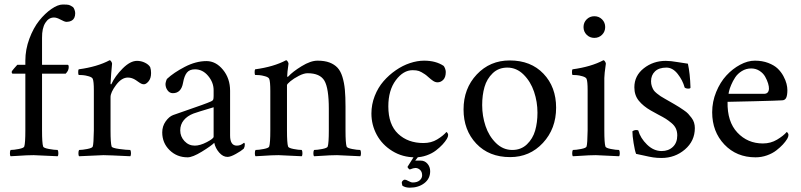

<svg xmlns="http://www.w3.org/2000/svg" viewBox="-20 -701 3609 865"><path d="M263.2 -680.7Q284.2 -680.7 290.8 -678.7Q297.4 -676.8 309.1 -668.9Q312.5 -665.5 315.7 -657Q318.8 -648.4 318.8 -641.6Q318.8 -629.4 314.7 -620.8Q310.5 -612.3 303.7 -608.6Q296.9 -605 291.3 -603.8Q285.6 -602.5 279.8 -602.5Q271 -602.5 251.5 -613.3Q235.4 -622.1 223.1 -622.1Q199.2 -622.1 184.1 -597.9Q168.9 -573.7 169.4 -530.3V-409.2H284.7Q289.6 -409.2 289.6 -398.4Q289.6 -382.8 275.9 -369.1H169.4V-113.3Q169.4 -56.6 174.3 -41Q176.3 -34.2 200.7 -29.8Q225.1 -25.4 239.7 -25.4Q242.7 -21.5 242.9 -11.2Q243.2 -1 239.7 2.9Q139.6 -2 131.3 -2Q114.3 -2 98.4 -1.2Q82.5 -0.5 62 1Q41.5 2.4 27.8 2.9Q24.4 -1 24.7 -11.2Q24.9 -21.5 27.8 -25.4Q42 -25.4 64.7 -29.8Q87.4 -34.2 89.4 -41Q94.2 -56.6 94.2 -113.3V-369.1H37.6Q32.7 -369.1 32.7 -377.9Q32.7 -380.4 43.5 -392.8Q54.2 -405.3 58.1 -409.2H94.2V-427.7Q94.2 -478 112.3 -526.6Q130.4 -575.2 156.5 -607.9Q182.6 -640.6 211.7 -660.6Q240.7 -680.7 263.2 -680.7Z M597.2 -426.8Q616.2 -426.8 633.1 -418.5Q649.9 -410.2 656.7 -398.4Q660.6 -386.7 660.6 -372.1Q660.6 -348.1 649.4 -334.7Q638.2 -321.3 628.4 -321.3Q622.1 -321.3 616.5 -324Q610.8 -326.7 602.3 -332.8Q593.8 -338.9 592.3 -339.8Q574.7 -351.6 556.2 -351.6Q527.8 -351.6 502.9 -318.1Q478 -284.7 478 -263.7V-113.3Q478 -56.6 482.9 -41Q484.9 -34.2 517.3 -29.8Q549.8 -25.4 566.9 -25.4Q569.8 -21.5 570.1 -11.2Q570.3 -1 566.9 2.9Q466.8 -2 445.8 -2Q436.5 -2 336.4 2.9Q333 -1 333.3 -11.2Q333.5 -21.5 336.4 -25.4Q350.6 -25.4 373.3 -29.8Q396 -34.2 397.9 -41Q401.9 -53.2 402.8 -113.3V-294.9Q402.8 -334 397.9 -345.7Q395 -353 379.4 -357.4Q363.8 -361.8 353.3 -362.5Q342.8 -363.3 334.5 -363.3Q332.5 -365.2 332.3 -375Q332 -384.8 334.5 -388.7Q418 -399.9 474.1 -429.7Q477.5 -429.7 481.2 -423.8Q484.9 -418 484.9 -414.1Q483.9 -408.2 481 -369.9Q478 -331.5 478 -324.2Q478 -322.3 479 -321.5Q480 -320.8 480.7 -321Q481.4 -321.3 481.9 -322.3Q498.5 -358.4 532.7 -392.6Q566.9 -426.8 597.2 -426.8Z M857.4 -44.9Q881.3 -44.9 911.9 -60.8Q942.4 -76.7 942.4 -85V-217.8Q866.7 -195.3 851.6 -189.5Q823.7 -178.7 807.9 -159.4Q792 -140.1 792 -113.3Q792 -85.9 811 -65.4Q830.1 -44.9 857.4 -44.9ZM910.2 -425.8Q952.6 -425.8 984.6 -386.7Q1016.6 -347.7 1016.6 -292V-90.8Q1016.6 -44.9 1046.9 -44.9Q1051.3 -44.9 1055.4 -45.7Q1059.6 -46.4 1062.5 -47.6Q1065.4 -48.8 1068.6 -50.5Q1071.8 -52.2 1073.5 -53.5Q1075.2 -54.7 1076.9 -56.2Q1078.6 -57.6 1079.1 -57.6Q1083 -57.6 1083 -49.8Q1083 -39.6 1078.1 -31.2Q1066.9 -21 1042.7 -7.6Q1018.6 5.9 1004.9 5.9Q984.4 5.9 967.3 -13.9Q950.2 -33.7 945.3 -57.6Q931.2 -43.5 889.4 -17.8Q847.7 7.8 825.2 7.8Q776.9 7.8 743.9 -24.7Q710.9 -57.1 710.9 -104.5Q710.9 -132.3 726.3 -154.1Q741.7 -175.8 759.8 -182.6Q775.9 -188.5 818.4 -203.1Q860.8 -217.8 889.4 -228Q918 -238.3 930.7 -244.1Q938 -247.1 940.2 -251.5Q942.4 -255.9 942.4 -268.6V-294.9Q942.4 -329.6 917.7 -359.1Q893.1 -388.7 858.4 -388.7Q834 -388.7 822 -373.8Q810.1 -358.9 804.7 -328.1Q796.4 -281.2 758.8 -281.2Q744.1 -281.2 734.9 -293.9Q725.6 -306.6 725.6 -322.3Q725.6 -326.2 727.8 -334.2Q730 -342.3 732.4 -345.7Q762.7 -374 812.7 -399.9Q862.8 -425.8 910.2 -425.8Z M1410.6 -427.7Q1442.4 -427.7 1464.4 -419.4Q1486.3 -411.1 1500.5 -396Q1514.6 -380.9 1522.7 -354.5Q1530.8 -328.1 1533.7 -296.9Q1536.6 -265.6 1536.6 -220.7V-113.3Q1536.6 -56.6 1541.5 -41Q1543.5 -34.2 1566.2 -29.8Q1588.9 -25.4 1603 -25.4Q1606 -21.5 1606.2 -11.2Q1606.4 -1 1603 2.9Q1502.9 -2 1498.5 -2Q1481.4 -2 1465.6 -1.2Q1449.7 -0.5 1429.2 1Q1408.7 2.4 1395 2.9Q1391.6 -1 1391.8 -11.2Q1392.1 -21.5 1395 -25.4Q1409.2 -25.4 1431.9 -29.8Q1454.6 -34.2 1456.5 -41Q1461.4 -56.6 1461.4 -113.3V-210.9Q1461.4 -303.2 1441.7 -337.2Q1421.9 -371.1 1365.7 -371.1Q1349.1 -371.1 1326.4 -359.4Q1303.7 -347.7 1288.3 -335Q1272.9 -322.3 1272.9 -317.4V-113.3Q1272.9 -56.6 1277.8 -41Q1279.8 -34.2 1302.5 -29.8Q1325.2 -25.4 1339.4 -25.4Q1342.3 -21.5 1342.5 -11.2Q1342.8 -1 1339.4 2.9Q1239.3 -2 1234.9 -2Q1217.8 -2 1201.9 -1.2Q1186 -0.5 1165.5 1Q1145 2.4 1131.3 2.9Q1127.9 -1 1128.2 -11.2Q1128.4 -21.5 1131.3 -25.4Q1145.5 -25.4 1168.2 -29.8Q1190.9 -34.2 1192.9 -41Q1197.8 -56.6 1197.8 -113.3V-291Q1197.8 -334 1192.9 -345.7Q1189.9 -353 1174.3 -357.4Q1158.7 -361.8 1148.2 -362.5Q1137.7 -363.3 1129.4 -363.3Q1127.4 -365.2 1127.2 -375Q1127 -384.8 1129.4 -388.7Q1212.9 -399.9 1269 -429.7Q1272.5 -429.7 1276.1 -423.8Q1279.8 -418 1279.8 -414.1Q1273.9 -373 1273.9 -358.4Q1273.9 -354.5 1275.9 -354.5Q1276.9 -354.5 1278.8 -356.4Q1298.3 -377.9 1338.9 -402.8Q1379.4 -427.7 1410.6 -427.7Z M1850.6 22.5H1875Q1893.6 22.5 1905.8 36.6Q1918 50.8 1918 70.3Q1918 104 1891.6 124.3Q1865.2 144.5 1826.2 144.5Q1806.2 144.5 1793 135.7Q1793 134.8 1791.5 130.1Q1790 125.5 1790 122.1Q1790 117.2 1794.7 112.8Q1799.3 108.4 1803.7 108.4Q1809.1 108.4 1820.3 114.7Q1831.5 121.1 1839.8 121.1Q1859.4 121.1 1870.6 111.6Q1881.8 102.1 1881.8 88.9Q1881.8 72.8 1872.3 64.2Q1862.8 55.7 1851.6 55.7Q1843.3 55.7 1826.2 62.5Q1824.2 62.5 1819.6 57.4Q1814.9 52.2 1816.4 49.8Q1820.3 43.5 1831.8 25.4Q1843.3 7.3 1847.7 0H1868.2ZM1988.3 -377Q1988.3 -353 1977.1 -341.6Q1965.8 -330.1 1951.2 -330.1Q1941.4 -330.1 1931.6 -336.4Q1921.9 -342.8 1910.9 -352.8Q1899.9 -362.8 1894.5 -366.2Q1877.9 -377.4 1867.4 -381.1Q1856.9 -384.8 1838.9 -384.8Q1796.9 -384.8 1763.2 -339.6Q1729.5 -294.4 1729.5 -221.7Q1729.5 -139.6 1773.7 -98.1Q1817.9 -56.6 1887.7 -56.6Q1922.9 -56.6 1949.5 -72.8Q1976.1 -88.9 1991.2 -106.4Q1991.7 -106.4 1993.7 -104.7Q1995.6 -103 1997.3 -99.6Q1999 -96.2 1999 -92.8Q1999 -85 1993.2 -75.2Q1985.4 -62.5 1973.6 -49.8Q1961.9 -37.1 1944.3 -23.4Q1926.8 -9.8 1902.1 -1Q1877.4 7.8 1850.6 7.8Q1793.5 7.8 1747.6 -20.5Q1701.7 -48.8 1677.5 -93.5Q1653.3 -138.2 1653.3 -189.5Q1653.3 -230.5 1668.2 -268.6Q1683.1 -306.6 1707.8 -335Q1732.4 -363.3 1763.2 -384.5Q1793.9 -405.8 1826.9 -416.7Q1859.9 -427.7 1890.6 -427.7Q1943.4 -427.7 1978.5 -404.3Q1981.9 -400.9 1985.1 -392.3Q1988.3 -383.8 1988.3 -377Z M2265.6 -396.5Q2226.1 -396.5 2199.7 -371.1Q2173.3 -345.7 2162.8 -309.1Q2152.3 -272.5 2152.3 -227.5Q2152.3 -178.2 2167.5 -133.1Q2182.6 -87.9 2214.4 -56.6Q2246.1 -25.4 2288.1 -25.4Q2327.6 -25.4 2354 -50.8Q2380.4 -76.2 2390.9 -112.5Q2401.4 -148.9 2401.4 -193.4Q2401.4 -242.2 2386 -287.8Q2370.6 -333.5 2338.9 -365Q2307.1 -396.5 2265.6 -396.5ZM2276.4 -428.7Q2371.6 -428.7 2428.5 -368.9Q2485.4 -309.1 2485.4 -215.8Q2485.4 -121.1 2426 -57.1Q2366.7 6.8 2278.3 6.8Q2183.1 6.8 2125.7 -54Q2068.4 -114.7 2068.4 -208Q2068.4 -302.2 2127.9 -365.5Q2187.5 -428.7 2276.4 -428.7Z M2623 -544.4Q2608.9 -558.6 2608.9 -579.1Q2608.9 -599.6 2623 -613.8Q2637.2 -627.9 2657.7 -627.9Q2678.2 -627.9 2692.4 -613.8Q2706.5 -599.6 2706.5 -579.1Q2706.5 -558.6 2692.4 -544.4Q2678.2 -530.3 2657.7 -530.3Q2637.2 -530.3 2623 -544.4ZM2702.6 -317.4V-113.3Q2702.6 -56.6 2707.5 -41Q2709.5 -34.2 2732.2 -29.8Q2754.9 -25.4 2769 -25.4Q2772 -21.5 2772.2 -11.2Q2772.5 -1 2769 2.9Q2668.9 -2 2664.6 -2Q2647.5 -2 2631.6 -1.2Q2615.7 -0.5 2595.2 1Q2574.7 2.4 2561 2.9Q2557.6 -1 2557.9 -11.2Q2558.1 -21.5 2561 -25.4Q2575.2 -25.4 2597.9 -29.8Q2620.6 -34.2 2622.6 -41Q2626.5 -53.2 2627.4 -113.3V-294.9Q2627.4 -334 2622.6 -345.7Q2619.6 -353 2604 -357.4Q2588.4 -361.8 2577.9 -362.5Q2567.4 -363.3 2559.1 -363.3Q2557.1 -365.2 2556.9 -375Q2556.6 -384.8 2559.1 -388.7Q2642.6 -399.9 2698.7 -429.7Q2702.1 -429.7 2705.8 -423.8Q2709.5 -418 2709.5 -414.1Q2702.6 -366.2 2702.6 -349.6Z M2979.5 -426.8Q3001.5 -426.8 3033.7 -421.1Q3065.9 -415.5 3079.1 -414.1Q3088.9 -370.1 3090.8 -306.6Q3090.8 -301.8 3081.1 -301.8Q3070.3 -301.8 3064.5 -306.6Q3055.7 -339.4 3033.2 -367.9Q3010.7 -396.5 2982.4 -396.5Q2948.7 -396.5 2930.9 -379.4Q2913.1 -362.3 2913.1 -335Q2913.1 -322.8 2916.7 -312.3Q2920.4 -301.8 2924.8 -294.9Q2929.2 -288.1 2939.7 -279.8Q2950.2 -271.5 2956.1 -267.6Q2961.9 -263.7 2977.1 -255.1Q2992.2 -246.6 2998 -243.2Q3002.4 -240.7 3017.6 -231.9Q3032.7 -223.1 3039.8 -218.5Q3046.9 -213.9 3060.3 -204.8Q3073.7 -195.8 3080.6 -188.2Q3087.4 -180.7 3095.5 -170.2Q3103.5 -159.7 3106.9 -148.2Q3110.4 -136.7 3110.4 -124Q3110.4 -65.9 3065.7 -27.6Q3021 10.7 2960 10.7Q2939.9 10.7 2922.6 8.1Q2905.3 5.4 2882.1 0Q2858.9 -5.4 2845.7 -7.8Q2839.8 -22.9 2834.5 -56.4Q2829.1 -89.8 2829.1 -109.4Q2836.9 -115.2 2846.7 -115.2Q2852.5 -115.2 2855.5 -113.3Q2865.2 -78.6 2895 -49.6Q2924.8 -20.5 2960.9 -20.5Q2991.7 -20.5 3011.5 -39.3Q3031.2 -58.1 3031.2 -90.8Q3031.2 -107.9 3025.1 -121.6Q3019 -135.3 3004.9 -147Q2990.7 -158.7 2979.5 -165.8Q2968.3 -172.9 2945.3 -184.8Q2922.4 -196.8 2912.1 -203.1Q2877.9 -222.7 2857.9 -247.3Q2837.9 -272 2837.9 -307.6Q2837.9 -359.9 2880.4 -393.3Q2922.9 -426.8 2979.5 -426.8Z M3262.7 -278.3Q3262.7 -278.3 3421.9 -278.3Q3442.9 -278.3 3444.3 -300.8Q3444.8 -310.5 3440.4 -325.2Q3436 -339.8 3427.2 -355.5Q3418.5 -371.1 3401.9 -381.8Q3385.3 -392.6 3364.3 -392.6Q3341.3 -392.6 3322.3 -380.9Q3303.2 -369.1 3292.2 -352.3Q3281.2 -335.4 3274.2 -318.6Q3267.1 -301.8 3264.4 -290Q3261.7 -278.3 3262.7 -278.3ZM3257.8 -242.2Q3255.9 -152.8 3302 -103.8Q3348.1 -54.7 3417 -54.7Q3452.1 -54.7 3480.7 -71.8Q3509.3 -88.9 3524.4 -106.4Q3524.9 -106.4 3526.9 -104.7Q3528.8 -103 3530.5 -99.6Q3532.2 -96.2 3532.2 -92.8Q3532.2 -85 3526.4 -75.2Q3518.6 -62.5 3506.8 -49.8Q3495.1 -37.1 3477.5 -23.4Q3460 -9.8 3435.3 -1Q3410.6 7.8 3383.8 7.8Q3298.3 7.8 3243.4 -50Q3188.5 -107.9 3188.5 -195.3Q3188.5 -242.7 3206.5 -286.6Q3224.6 -330.6 3252.4 -360.8Q3280.3 -391.1 3314.5 -409.4Q3348.6 -427.7 3380.9 -427.7Q3414.1 -427.7 3440.9 -417.5Q3467.8 -407.2 3483.4 -392.3Q3499 -377.4 3509.3 -358.4Q3519.5 -339.4 3523.4 -323.7Q3527.3 -308.1 3527.3 -294.9Q3527.3 -272.5 3522.2 -261Q3517.1 -249.5 3503.9 -249Q3483.9 -247.6 3377.2 -244.9Q3270.5 -242.2 3257.8 -242.2Z"/></svg>

Font: Amiri
Style: Regular
Weight: 400
Designer: Khaled Hosny
Version: Version 000.108